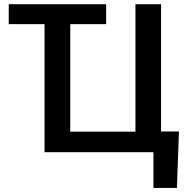

<svg xmlns="http://www.w3.org/2000/svg" viewBox="-20 -731 939 922"><path d="M193.8 -615.2H22V-710.9H489.7V-615.2H317.4V-98.6H630.4V-710.9H753.4V-99.6H839.4L829.6 171.4H716.8V0H193.8Z"/></svg>

Font: Roboto Medium
Style: Regular
Weight: 500
Designer: Google
Version: Version 2.134; 2016; ttfautohint (v1.6)